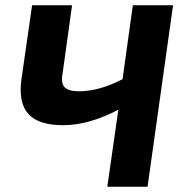

<svg xmlns="http://www.w3.org/2000/svg" viewBox="-20 -710 693 730"><path d="M638 -690 541 0H388L430 -293Q318 -234 220 -234Q127 -234 88.5 -276Q50 -318 61 -405L102 -690H254L218 -431Q211 -393 226 -378Q241 -363 280 -363Q358 -363 446 -409L485 -690Z"/></svg>

Font: Ezarion
Style: Bold Italic
Weight: 700
Italic angle: -8°
Designer: Natanael Gama
Version: Version 1.001;PS 001.001;hotconv 1.0.70;makeotf.lib2.5.58329